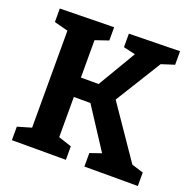

<svg xmlns="http://www.w3.org/2000/svg" viewBox="-124 -831 967 958"><g transform="rotate(20 359.0 -352.0)"><path d="M658.3 -68.3 619.3 -98 705 -71.7V0H421.3V-71.7L497 -98L493.7 -73.7L323 -336L361.3 -308.3H230.7L253 -336.7V-70.3L234.7 -101L323 -71.7V0H36.3V-71.7L125.3 -97.7L109.7 -70.3V-631L124.7 -604.3L36.3 -627.3V-699L323 -704V-633.7L235.3 -603.7L253 -634.3V-388.3L230.7 -411.3H370.7L333.7 -388.7L476 -629.3L487.3 -608L403 -627.3V-699L673 -704V-632.3L584 -603.7L615 -628L441.7 -348.3V-384.7Z"/></g></svg>

Font: Bitter Thin
Style: Regular
Weight: 100
Designer: Sol Matas, and Bitter project Authors
Foundry: Sol Matas
Version: Version 2.002